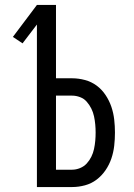

<svg xmlns="http://www.w3.org/2000/svg" viewBox="-20 -755 540 775"><path d="M129 0V-656L71 -580L32 -606L129 -735H206V-439H271Q297 -439 323 -432Q349 -425 370 -409.5Q391 -394 406 -371.5Q421 -349 429.5 -324Q438 -299 441 -272.5Q444 -246 444 -220Q444 -193 441 -166.5Q438 -140 429.5 -115Q421 -90 406 -68Q391 -46 370 -30Q349 -14 323 -7Q297 0 271 0ZM271 -70Q287 -70 303 -76.5Q319 -83 330 -95Q341 -107 348.5 -122Q356 -137 359.5 -153.5Q363 -170 364.5 -186.5Q366 -203 366 -220Q366 -236 364.5 -252.5Q363 -269 359.5 -285.5Q356 -302 348.5 -317Q341 -332 330 -344.5Q319 -357 303 -363Q287 -369 271 -369H206V-70Z"/></svg>

Font: Iosevka Term
Style: Regular
Weight: 400
Monospace: yes
Designer: Belleve Invis
Foundry: Belleve Invis
Version: Version 30.0.1